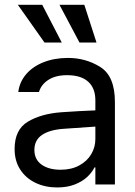

<svg xmlns="http://www.w3.org/2000/svg" viewBox="-20 -783 575 815"><path d="M241.2 -306.6Q274.4 -309.1 315.7 -311.3Q356.9 -313.5 384.8 -314.5V-357.4Q384.8 -408.7 354.2 -436.3Q323.7 -463.9 264.6 -463.9Q216.3 -463.9 185.5 -444.1Q154.8 -424.3 145.5 -392.6H57.6Q63 -435.1 90.8 -467.8Q118.7 -500.5 164.8 -518.8Q210.9 -537.1 268.6 -537.1Q344.7 -537.1 406.2 -498.3Q467.8 -459.5 467.8 -349.6V0H384.8V-72.3H380.9Q371.1 -51.8 350.8 -32.5Q330.6 -13.2 298.1 -0.2Q265.6 12.7 222.7 12.7Q171.9 12.7 130.9 -6.8Q89.8 -26.4 65.9 -63.2Q42 -100.1 42 -150.4Q42 -232.9 98.4 -266.6Q154.8 -300.3 241.2 -306.6ZM237.3 -62.5Q282.7 -62.5 316.2 -80.6Q349.6 -98.6 367.2 -128.4Q384.8 -158.2 384.8 -192.4V-245.6L251 -236.3Q191.4 -232.4 158.7 -210.4Q126 -188.5 126 -146.5Q126 -106 156.5 -84.2Q187 -62.5 237.3 -62.5ZM55.7 -762.7H159.2L242.2 -602.5H168.9ZM232.4 -762.7H337.9L389.6 -602.5H317.4Z"/></svg>

Font: Pretendard
Style: Regular
Weight: 400
Designer: Base glyphs from Inter by Rasmus Andersson; Hangeul glyphs from Noto Sans CJK(Source Han Sans) by Jang Soo-young and Kan
Foundry: Kil Hyung-jin
Version: Version 1.309